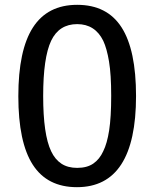

<svg xmlns="http://www.w3.org/2000/svg" viewBox="-20 -762 640 796"><path d="M299 14Q176 14 116 -79Q56 -172 56 -363Q56 -554 116.5 -648Q177 -742 300 -742Q424 -742 484 -648.5Q544 -555 544 -364Q544 14 299 14ZM300 -66Q341 -66 367 -84Q393 -102 408 -135Q424 -167 432.5 -221.5Q441 -276 441 -365Q441 -453 432 -507Q423 -561 408 -593Q374 -662 300 -662Q225 -662 192 -593Q159 -523 159 -364Q159 -204 192 -135Q208 -101 234.5 -83.5Q261 -66 300 -66Z"/></svg>

Font: PlemolJP35 Console
Style: Regular
Weight: 400
Version: v2.0.3; ttfautohint (v1.8.4.7-5d5b-dirty) -l 6 -r 45 -G 200 